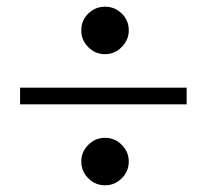

<svg xmlns="http://www.w3.org/2000/svg" viewBox="-20 -630 618 574"><path d="M40 -318V-368H538V-318ZM294 -76Q265 -76 244 -97Q223 -118 223 -147Q223 -176 244 -197Q265 -218 294 -218Q323 -218 344 -197Q365 -176 365 -147Q365 -118 344 -97Q323 -76 294 -76ZM294 -468Q265 -468 244 -489Q223 -510 223 -539Q223 -569 244 -589.5Q265 -610 294 -610Q323 -610 344 -589.5Q365 -569 365 -539Q365 -511 344 -489.5Q323 -468 294 -468Z"/></svg>

Font: Libre Bodoni SemiBold
Style: Regular
Weight: 600
Designer: Pablo Impallari, Rodrigo Fuenzalida
Foundry: Impallari Type
Version: Version 2.005;gftools[0.9.23]